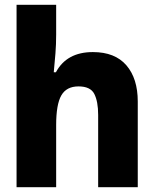

<svg xmlns="http://www.w3.org/2000/svg" viewBox="-20 -780 640 800"><path d="M214 0V-259Q214 -345 235.5 -382.5Q257 -420 307 -420Q357 -420 373 -388.5Q389 -357 389 -301V0H554V-357Q554 -453 506.5 -508Q459 -563 367 -563Q258 -563 213 -479H204Q208 -519 211 -557.5Q214 -596 214 -635V-760H49V0Z"/></svg>

Font: Noto Sans Mono UI ExtraBold
Style: Regular
Weight: 800
Designer: Monotype Design team
Foundry: Monotype Imaging Inc.
Version: 1.000